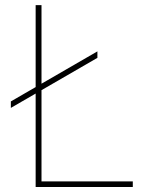

<svg xmlns="http://www.w3.org/2000/svg" viewBox="-20 -748 608 768"><path d="M122.6 0V-727.5H146V-22.5H511.2V0ZM23.4 -316.4V-342.3L369.6 -542.5V-516.6Z"/></svg>

Font: Inter 17pt Thin
Style: Regular
Weight: 250
Version: Version 4.001;git-66647c0bb